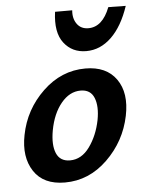

<svg xmlns="http://www.w3.org/2000/svg" viewBox="-50 -699 569 747"><g transform="rotate(-5 234.5 -325.5)"><path d="M193 -658H260Q257 -626 272.5 -604.5Q288 -583 317 -583Q372 -583 401 -658L469 -657Q443 -579 399.5 -537Q356 -495 301 -495Q246 -495 214 -536.5Q182 -578 193 -658ZM174 7Q90 7 53 -49.5Q16 -106 33 -191Q52 -289 124.5 -358.5Q197 -428 291 -428Q373 -428 411.5 -373.5Q450 -319 432 -231Q412 -133 340 -63Q268 7 174 7ZM201 -77Q246 -77 277.5 -120.5Q309 -164 321 -224Q331 -277 317.5 -310.5Q304 -344 265 -344Q222 -344 189 -304Q156 -264 144 -199Q134 -143 148 -110Q162 -77 201 -77Z"/></g></svg>

Font: EauTest
Style: Bold Italic
Weight: 700
Italic angle: -12°
Designer: Christian Thalmann (Catharsis Fonts)
Version: Version 0.001;PS 000.001;hotconv 1.0.88;makeotf.lib2.5.64775